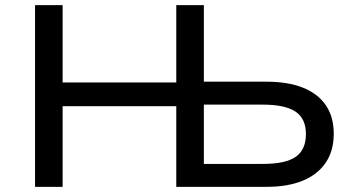

<svg xmlns="http://www.w3.org/2000/svg" viewBox="-20 -725 1377 745"><path d="M116 0V-705H223V-405H664V-705H771V-408H1014Q1097 -408 1155 -385Q1213 -362 1244 -317Q1275 -272 1275 -206Q1275 -140 1244 -94Q1213 -48 1155 -24Q1097 0 1014 0H664V-313H223V0ZM771 -89H1000Q1088 -89 1127.5 -116.5Q1167 -144 1167 -205Q1167 -265 1126.5 -292Q1086 -319 1000 -319H771Z"/></svg>

Font: Nunito Sans 7pt SemiExpanded Medium
Style: Regular
Weight: 500
Width: 6
Designer: Vernon Adams
Foundry: Vernon Adams
Version: Version 3.101;gftools[0.9.27]